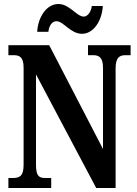

<svg xmlns="http://www.w3.org/2000/svg" viewBox="-20 -940 685 960"><path d="M390 -771C447 -771 490 -835 494 -910H439C436 -883 419 -857 399 -857C363 -857 328 -920 272 -920C213 -920 170 -855 166 -781H222C224 -808 239 -834 262 -834C298 -834 332 -771 390 -771ZM22 0H236V-50H208C176 -50 160 -58 160 -116V-568L461 0H558V-598C558 -651 577 -664 606 -664H633V-714H420V-664H447C474 -664 495 -653 495 -602V-195L226 -714H22V-664H49C76 -664 98 -656 98 -602V-116C98 -58 77 -50 43 -50H22Z"/></svg>

Font: Noto Serif Georgian ExtraCondensed Bold
Style: Regular
Weight: 700
Width: 2
Designer: Monotype Design Team, Akaki Razmadze
Foundry: Google LLC
Version: Version 2.003